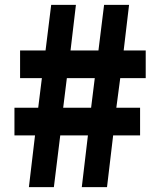

<svg xmlns="http://www.w3.org/2000/svg" viewBox="-20 -764 649 784"><path d="M98 0 123 -211H39V-324H136L151 -445H62V-558H166L189 -744H290L268 -558H382L405 -744H507L485 -558H575V-445H471L455 -324H552V-211H442L417 0H314L339 -211H226L200 0ZM238 -324H352L367 -445H253Z"/></svg>

Font: Noto Sans SC Black
Style: Regular
Weight: 900
Designer: Ryoko NISHIZUKA  (kana, bopomofo & ideographs); Paul D. Hunt (Latin, Greek & Cyrillic); Sandoll Communications , Soo-you
Foundry: Adobe
Version: Version 2.004-H2;hotconv 1.0.118;makeotfexe 2.5.65603